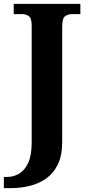

<svg xmlns="http://www.w3.org/2000/svg" viewBox="-41 -734 458 994"><path d="M-21 240V182H-3Q29 182 58 165Q87 148 105 109Q123 70 123 3V-600Q123 -640 108 -650.5Q93 -661 72 -661H30V-714H375V-661H333Q311 -661 296 -650Q281 -639 281 -596V2Q281 70 259 116Q237 162 199.5 189Q162 216 114 228Q66 240 15 240Z"/></svg>

Font: Noto Serif Thai
Style: Bold
Weight: 700
Designer: Monotype Design Team
Foundry: Monotype Imaging Inc.
Version: Version 2.002; ttfautohint (v1.8.4.7-5d5b)